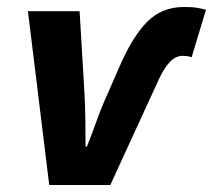

<svg xmlns="http://www.w3.org/2000/svg" viewBox="-20 -530 610 550"><path d="M121 0 60 -498H208L222 -263Q224 -226 224.5 -187.5Q225 -149 225 -110H229Q244 -148 258 -187Q272 -226 289 -263L320 -334Q358 -423 400.5 -466.5Q443 -510 507 -510Q531 -510 545.5 -507.5Q560 -505 570 -502L529 -366Q524 -368 517.5 -369Q511 -370 503 -370Q484 -370 468 -354Q452 -338 437 -307L296 0Z"/></svg>

Font: Source Sans 3 ExtraBold
Style: Italic
Weight: 800
Italic angle: -11°
Version: Version 3.052;hotconv 1.1.0;makeotfexe 2.6.0